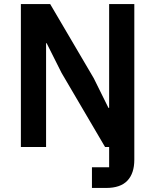

<svg xmlns="http://www.w3.org/2000/svg" viewBox="-20 -718 758 938"><path d="M429.2 200.2V99.1H513.2V0H493.2L280.8 -361.8L208 -506.8H205.1V0H82V-698.2H225.1L438 -335.9L509.8 -190.9H513.2V-698.2H636.2V62Q636.2 128.9 602.3 164.6Q568.4 200.2 499 200.2Z"/></svg>

Font: Anuphan SemiBold
Style: Bold
Weight: 600
Designer: Mike Abbink, Paul van der Laan, Pieter van Rosmalen, Mint Tantisuwanna
Foundry: Bold Monday; Cadson Demak
Version: Version 3.002;hotconv 1.0.109;makeotfexe 2.5.65596